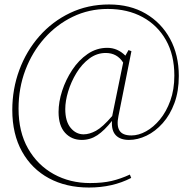

<svg xmlns="http://www.w3.org/2000/svg" viewBox="-20 -684 855 859"><path d="M272 -196Q272 -141 296 -112Q320 -83 354 -83Q380 -83 409.5 -99Q439 -115 482 -165L531 -404Q504 -447 453 -447Q413 -447 379.5 -422Q346 -397 322 -357.5Q298 -318 285 -275Q272 -232 272 -196ZM557 -58Q518 -58 498 -79Q478 -100 481 -143Q447 -100 415.5 -79Q384 -58 346 -58Q300 -58 271 -90Q242 -122 242 -183Q242 -228 258 -277.5Q274 -327 303 -371Q332 -415 372 -442.5Q412 -470 460 -470Q506 -470 541 -435L555 -460L568 -455L510 -165Q501 -122 514.5 -100Q528 -78 568 -78Q600 -78 633.5 -96.5Q667 -115 695.5 -149.5Q724 -184 742 -233.5Q760 -283 760 -346Q760 -438 722.5 -504.5Q685 -571 618 -607.5Q551 -644 462 -644Q378 -644 305.5 -609Q233 -574 178.5 -512.5Q124 -451 93.5 -370.5Q63 -290 63 -198Q63 -94 105.5 -19.5Q148 55 220.5 95Q293 135 383 135Q439 135 479.5 125.5Q520 116 561 97L567 112Q484 155 378 155Q276 155 199 113.5Q122 72 78.5 -6Q35 -84 35 -192Q35 -286 66.5 -371Q98 -456 156 -522Q214 -588 293.5 -626Q373 -664 468 -664Q562 -664 632 -623Q702 -582 741 -510Q780 -438 780 -344Q780 -276 760.5 -223Q741 -170 708 -133Q675 -96 635.5 -77Q596 -58 557 -58Z"/></svg>

Font: Source Serif Pro ExtraLight
Style: Regular
Weight: 200
Designer: Frank Grießhammer
Foundry: Adobe Systems Incorporated
Version: Version 3.001;hotconv 1.0.111;makeotfexe 2.5.65597